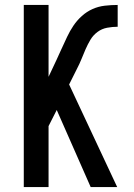

<svg xmlns="http://www.w3.org/2000/svg" viewBox="-20 -755 540 775"><path d="M346 0 209 -311 176 -246V0H76V-735H176V-445L208 -513Q213 -524 218 -535Q223 -546 228 -557L229 -559Q240 -583 251 -606.5Q262 -630 276.5 -651.5Q291 -673 310.5 -690.5Q330 -708 353.5 -718.5Q377 -729 403 -732Q429 -735 455 -735V-647Q434 -647 412.5 -643Q391 -639 373.5 -626Q356 -613 345 -594.5Q334 -576 325.5 -556.5Q317 -537 309 -517Q301 -497 291 -478L259 -414L453 0Z"/></svg>

Font: Iosevka Term Semibold
Style: Regular
Weight: 600
Monospace: yes
Designer: Belleve Invis
Foundry: Belleve Invis
Version: Version 31.4.0